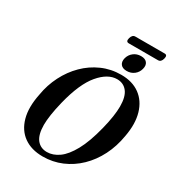

<svg xmlns="http://www.w3.org/2000/svg" viewBox="-226 -1111 1156 1259"><g transform="rotate(30 351.5 -481.5)"><path d="M471.5 -711Q556 -711 612.5 -669.8Q669 -628.5 691 -553.2Q713 -478 694 -376.5Q680 -291.5 644 -220.5Q608 -149.5 554.5 -97.8Q501 -46 434 -17.5Q367 11 291 11Q205.5 11 148.2 -29.8Q91 -70.5 69.8 -146.8Q48.5 -223 70.5 -329.5Q83.5 -408.5 118.8 -477.8Q154 -547 206.8 -599.2Q259.5 -651.5 326.8 -681.2Q394 -711 471.5 -711ZM300.5 -28Q346 -28 389.8 -59Q433.5 -90 472.2 -160.5Q511 -231 540.5 -348.5Q554.5 -404.5 561 -448.5Q567.5 -492.5 567.5 -526Q567.5 -600.5 539.2 -636.5Q511 -672.5 462.5 -672.5Q393 -672.5 328.2 -596Q263.5 -519.5 223 -356Q208.5 -297 201.8 -251.8Q195 -206.5 195 -173Q195.5 -98.5 223.8 -63.2Q252 -28 300.5 -28ZM488 -750Q456 -750 442 -768.2Q428 -786.5 435.5 -816Q443.5 -845.5 467.2 -863.8Q491 -882 522.5 -882Q554.5 -882 568.5 -863.8Q582.5 -845.5 574.5 -816Q567 -786.5 543.5 -768.2Q520 -750 488 -750ZM394.5 -944Q402.5 -974 425.5 -974H647Q670 -974 662 -944Q654.5 -914 631 -914H410Q386.5 -914 394.5 -944Z"/></g></svg>

Font: Fraunces 144pt Soft SemiBold
Style: Italic
Weight: 600
Italic angle: -16°
Version: Version 1.000;[b76b70a41]